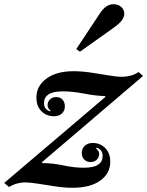

<svg xmlns="http://www.w3.org/2000/svg" viewBox="-89 -876 698 910"><path d="M-46 10.5 -69 -9 410.5 -416.5 409 -420.5Q362.5 -422 308.8 -432.5Q255 -443 208.5 -443Q162.5 -443 141 -428.5Q119.5 -414 119.5 -388Q119.5 -356.5 149 -348L150.5 -352Q145 -356 140.8 -362.2Q136.5 -368.5 136.5 -377Q136.5 -393.5 148 -404.8Q159.5 -416 177 -416Q196 -416 207.2 -403.8Q218.5 -391.5 218.5 -372Q218.5 -351 204.2 -338Q190 -325 167 -325Q131 -325 107.2 -349Q83.5 -373 83.5 -414Q83.5 -468 130.8 -503.2Q178 -538.5 259.5 -538.5Q297.5 -538.5 341.8 -532Q386 -525.5 425.2 -518.8Q464.5 -512 488.5 -512Q508 -512 528.2 -517Q548.5 -522 568 -534.5L589 -516L109.5 -107L111.5 -103Q160 -103 211.2 -92Q262.5 -81 308 -81Q355 -81 376.2 -95.5Q397.5 -110 397.5 -136Q397.5 -167.5 368.5 -176L366.5 -172Q372.5 -167.5 376.8 -161.2Q381 -155 381 -146.5Q381 -130.5 369.5 -119.2Q358 -108 340.5 -108Q321.5 -108 310 -120Q298.5 -132 298.5 -151Q298.5 -171.5 313 -185Q327.5 -198.5 350.5 -198.5Q385.5 -198.5 409.5 -174.5Q433.5 -150.5 433.5 -109.5Q433.5 -54.5 386.5 -20.2Q339.5 14 253.5 14Q217 14 173.8 7.5Q130.5 1 92 -5.2Q53.5 -11.5 30.5 -11.5Q11.5 -11.5 -8.2 -6.2Q-28 -1 -46 10.5ZM290 -631 272.5 -643.5 382.5 -809.5Q412 -856 448.5 -856Q471 -856 485.5 -843.2Q500 -830.5 500 -811Q500 -795.5 488 -779.2Q476 -763 447.5 -743Z"/></svg>

Font: Libre Caslon Text Medium Italic
Style: Regular
Weight: 500
Italic angle: -22.583°
Designer: Pablo Impallari, Rodrigo Fuenzalida, Katja Schimmel
Foundry: Pablo Impallari, Rodrigo Fuenzalida
Version: Version 2.000